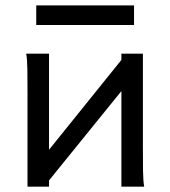

<svg xmlns="http://www.w3.org/2000/svg" viewBox="-20 -699 638 719"><path d="M163.6 -498V-138.2L434.6 -474.6V-498H515.1V-148.9Q515.1 -98.1 515.6 -59.3Q516.1 -20.5 520 0H434.6V-357.9L163.6 -23.4V0H83V-349.1Q83 -399.9 82.5 -438.7Q82 -477.5 78.1 -498ZM115.7 -678.7H481.9V-605.5H115.7Z"/></svg>

Font: Andika FrenchTight
Style: Regular
Weight: 400
Designer: Victor Gaultney, Annie Olsen, Julie Remington, Don Collingsworth, Eric Hays, Becca Hirsbrunner
Foundry: SIL International
Version: Version 5.000 ; Dig1 Dig4Opn Dig7 LnSpcTght